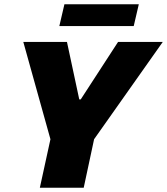

<svg xmlns="http://www.w3.org/2000/svg" viewBox="-20 -886 788 906"><path d="M168 0 218 -229 90 -688H296L354 -417H361L537 -688H748L424 -229L375 0ZM260 -763 284 -866H635L611 -763Z"/></svg>

Font: Saira ExtraBold
Style: Italic
Weight: 800
Italic angle: -12°
Designer: Hector Gatti with collaboration of the Omnibus-Type team
Foundry: Omnibus-Type
Version: Version 1.100; ttfautohint (v1.8.3)